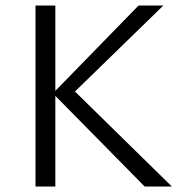

<svg xmlns="http://www.w3.org/2000/svg" viewBox="-20 -678 655 698"><path d="M505.9 0 172.3 -338.5 483.8 -658H573.9L231.4 -324.7L236.8 -360.8L604.7 0ZM109.1 0V-658H181.2V0Z"/></svg>

Font: Ysabeau
Style: Bold
Weight: 700
Designer: Christian Thalmann (Catharsis Fonts)
Version: Version 2.000;gftools[0.9.27.dev2+g8671c4b]